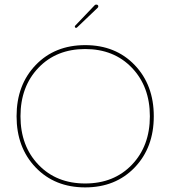

<svg xmlns="http://www.w3.org/2000/svg" viewBox="-20 -809 740 834"><path d="M135 -81.5Q52 -168 52 -304Q52 -440 135 -526.5Q218 -613 350 -613Q482 -613 565 -526.5Q648 -440 648 -304Q648 -168 565 -81.5Q482 5 350 5Q218 5 135 -81.5ZM147 -514.5Q69 -433 69 -304Q69 -175 147 -93.5Q225 -12 350 -12Q475 -12 553 -93.5Q631 -175 631 -304Q631 -433 553 -514.5Q475 -596 350 -596Q225 -596 147 -514.5ZM311 -688Q305 -688 305 -694Q305 -696 308 -699L391 -786Q393 -789 398 -789Q407 -789 407 -781Q407 -778 404 -775L316 -691Q313 -688 311 -688Z"/></svg>

Font: Flamenco Light
Style: Regular
Weight: 300
Designer: Luciano Vergara
Foundry: Luciano Vergara
Version: Version 1.003